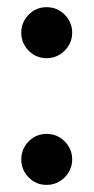

<svg xmlns="http://www.w3.org/2000/svg" viewBox="-20 -510 263 540"><path d="M111 10Q140.6 10 161.8 -11.1Q183 -32.2 183 -61.6Q183 -91 162 -112.2Q141 -133.4 111 -133.4Q81.3 -133.4 60.6 -112.2Q39.8 -91 39.8 -61.6Q39.8 -32.2 60.6 -11.1Q81.3 10 111 10ZM111 -346.4Q140.6 -346.4 161.8 -367.5Q183 -388.6 183 -418Q183 -447.4 162 -468.6Q141 -489.8 111 -489.8Q81.3 -489.8 60.6 -468.6Q39.8 -447.4 39.8 -418Q39.8 -388.6 60.6 -367.5Q81.3 -346.4 111 -346.4Z"/></svg>

Font: Secuela Light
Style: Regular
Weight: 300
Designer: Fernando Haro
Foundry: deFharo
Version: Version 1.708